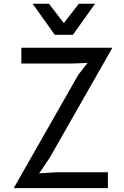

<svg xmlns="http://www.w3.org/2000/svg" viewBox="-20 -974 640 994"><path d="M51 0 384.5 -585.5 433 -648 347 -645H90.5V-727H562L237.5 -157.5L182.5 -76.5L271 -82H538.5V0ZM263.5 -794 149 -954.5H233.5L310.5 -854.5L388 -954.5H472L357.5 -794Z"/></svg>

Font: Spline Sans Mono
Style: Regular
Weight: 400
Monospace: yes
Designer: Eben Sorkin, Mirko Velimirovic
Foundry: Sorkin Type
Version: Version 1.004